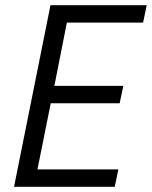

<svg xmlns="http://www.w3.org/2000/svg" viewBox="-20 -718 584 738"><path d="M34 0 174 -698H544L530 -631H237L189 -388H454L440 -321H175L124 -67H435L421 0Z"/></svg>

Font: IBM Plex Sans Condensed
Style: Italic
Weight: 400
Width: 3
Italic angle: -11°
Designer: Mike Abbink, Paul van der Laan, Pieter van Rosmalen
Foundry: Bold Monday
Version: Version 1.3